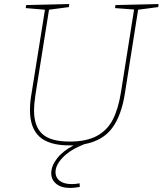

<svg xmlns="http://www.w3.org/2000/svg" viewBox="-20 -712 803 948"><path d="M763 -692 761 -677 662 -664 597 -253Q580 -142 533.5 -79.5Q487 -17 396 0Q329 26 291.5 64Q254 102 254 138Q254 165 275 181Q296 197 335 197Q354 197 373 193L374 211Q346 216 327 216Q282 216 257.5 195.5Q233 175 233 143Q233 107 262 70Q291 33 343 6H324Q222 6 175 -37Q128 -80 128 -168Q128 -207 135 -246L202 -664L107 -672L109 -687L322 -692L320 -677L222 -664L155 -244Q148 -195 148 -168Q148 -88 189 -50.5Q230 -13 324 -13Q407 -13 458.5 -41Q510 -69 537 -121.5Q564 -174 577 -255L642 -665L548 -672L550 -687Z"/></svg>

Font: Bitter Pro Thin
Style: Italic
Weight: 250
Italic angle: -9°
Designer: Sol Matas, and Bitter project Authors
Foundry: Sol Matas
Version: Version 1.010